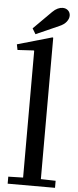

<svg xmlns="http://www.w3.org/2000/svg" viewBox="-63 -1002 419 1034"><g transform="rotate(5 146.0 -484.5)"><path d="M192 -806 196 -804V-40L276 -38V0H20V-38L100 -40V-725L98 -727L10 -722L4 -752ZM99 -815 81 -845 178 -942Q192 -956 206 -962.5Q220 -969 233 -969Q251 -969 262.5 -958Q274 -947 274 -930Q274 -914 261.5 -897.5Q249 -881 223 -870Z"/></g></svg>

Font: Minipax
Style: Regular
Weight: 400
Designer: Raphaël Ronot
Foundry: Velvetyne Type Foundry
Version: Version 1.000